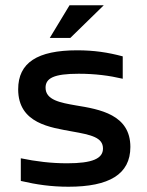

<svg xmlns="http://www.w3.org/2000/svg" viewBox="-20 -700 559 729"><path d="M253 -201C327 -188 371 -178 371 -136C371 -98 331 -80 235 -80C174 -80 117 -87 59 -99V-13C119 1 175 9 240 9C394 9 475 -38 475 -142C475 -265 359 -285 267 -300C210 -310 153 -320 153 -367C153 -403 184 -420 279 -420C341 -420 395 -413 446 -401V-486C390 -501 337 -509 273 -509C122 -509 49 -462 49 -361C49 -230 174 -216 253 -201ZM169 -556H247L374 -680H244Z"/></svg>

Font: LT Wave Alt Medium
Style: Regular
Weight: 500
Designer: Daniel Lyons
Version: Version 2.5 (Glyphs App)